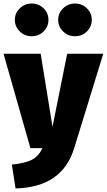

<svg xmlns="http://www.w3.org/2000/svg" viewBox="-35 -838 604 1086"><path d="M385 -1Q351 110 269 167Q187 224 53 228L32 93Q109 85 146.5 65Q184 45 205 0H137L-15 -534H195L262 -121L345 -534H549ZM239 -726Q239 -687 211.5 -660Q184 -633 144 -633Q105 -633 77 -660Q49 -687 49 -726Q49 -764 77 -791Q105 -818 144 -818Q184 -818 211.5 -791Q239 -764 239 -726ZM484 -726Q484 -687 456.5 -660Q429 -633 389 -633Q350 -633 322 -660Q294 -687 294 -726Q294 -764 322 -791Q350 -818 389 -818Q429 -818 456.5 -791Q484 -764 484 -726Z"/></svg>

Font: Fira Sans Black
Style: Regular
Weight: 900
Designer: Carrois Corporate & Edenspiekermann AG
Foundry: Carrois Corporate GbR & Edenspiekermann AG
Version: Version 4.203